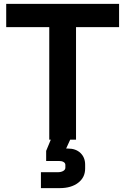

<svg xmlns="http://www.w3.org/2000/svg" viewBox="-20 -720 646 990"><path d="M342 0 321 46H331Q371 46 395 69Q419 92 419 129V149Q419 195 383 222.5Q347 250 288 250H191V168H277Q295 168 306 161.5Q317 155 317 145V130Q317 121 308 115.5Q299 110 284 110H218V58L242 0H234V-580H12V-700H594V-580H372V0Z"/></svg>

Font: Bai Jamjuree
Style: Bold
Weight: 700
Designer: Katatrad Aksorn Co.,Ltd.
Foundry: Cadson Demak Co.,Ltd.
Version: Version 1.000; ttfautohint (v1.6)